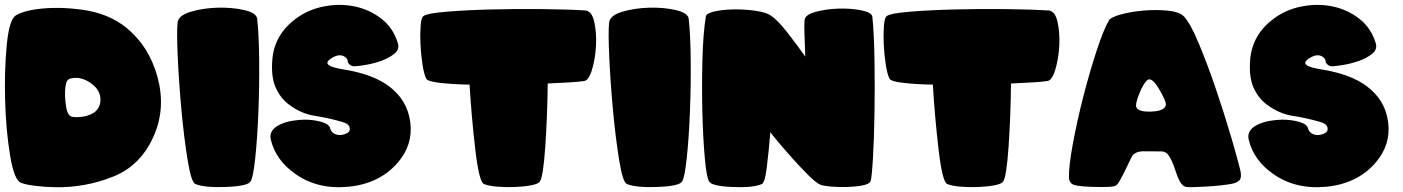

<svg xmlns="http://www.w3.org/2000/svg" viewBox="-20 -786 5889 806"><path d="M627.4 -219.7Q573.2 -92.3 456.5 -45.2Q339.8 2 210.9 0Q167 -1 126.2 -6.1Q85.4 -11.2 67.4 -19Q39.1 -30.8 22 -135.5Q4.9 -240.2 1.5 -364.7Q-2 -489.3 8.3 -596.7Q18.6 -704.1 46.4 -721.2Q74.2 -738.8 131.3 -747.1Q222.7 -759.8 328.9 -744.6Q435.1 -729.5 508.8 -670.9Q605.5 -592.8 640.9 -463.6Q676.3 -334.5 627.4 -219.7ZM258.3 -438.5Q250 -411.6 254.6 -359.6Q259.3 -307.6 276.4 -298.3Q284.2 -293.5 307.6 -294.4Q345.7 -295.4 372.1 -311.8Q398.4 -328.1 401.4 -360.4Q404.8 -399.9 372.8 -427.7Q340.8 -455.6 305.7 -459Q291.5 -460 277.1 -456.8Q262.7 -453.6 258.3 -438.5Z M1031.7 -24.4Q1021.5 -4.9 929.7 -1.2Q837.9 2.4 799.8 -13.7Q782.7 -21 767.6 -114.3Q752.4 -207.5 741.7 -323.7Q731 -439.9 726.1 -547.6Q721.2 -655.3 725.6 -691.4Q729 -721.2 780.5 -736.6Q832 -752 893.3 -753.7Q954.6 -755.4 1005.6 -743.7Q1056.6 -731.9 1059.6 -707Q1067.4 -636.7 1068.1 -526.9Q1068.8 -417 1064.5 -310.1Q1060.1 -203.1 1051.3 -121.1Q1042.5 -39.1 1031.7 -24.4Z M1468.8 -507.8Q1458.5 -506.8 1450.2 -513.2Q1439.9 -520.5 1439.7 -529.3Q1439.5 -538.1 1429.7 -545.9Q1405.3 -564.9 1367.7 -539.1Q1330.1 -513.2 1398.9 -499Q1406.2 -497.6 1415 -495.8Q1423.8 -494.1 1433.1 -492.7Q1545.4 -473.1 1610.4 -425.8Q1690.4 -367.2 1702.4 -272.7Q1714.4 -178.2 1649.9 -103.5Q1573.7 -15.1 1443.6 -2.2Q1313.5 10.7 1218.8 -56.6Q1137.2 -113.8 1116.7 -200.7Q1107.9 -241.7 1157.7 -264.2Q1179.7 -274.4 1206.3 -278.8Q1232.9 -283.2 1257.3 -283.7Q1297.4 -283.7 1329.6 -274.2Q1361.8 -264.6 1366.2 -247.1Q1366.7 -243.7 1368.7 -240.2Q1374 -228 1389.2 -222.2Q1407.2 -214.8 1431.4 -224.4Q1455.6 -233.9 1445.3 -256.8Q1439.9 -267.6 1416 -274.4Q1358.9 -291 1302.2 -299.6Q1245.6 -308.1 1194.8 -345.7Q1158.2 -372.1 1137.5 -418Q1116.7 -463.9 1123.5 -539.6Q1133.3 -641.6 1221.7 -707.5Q1273.4 -746.1 1339.8 -759Q1406.2 -772 1468.8 -759Q1531.2 -746.1 1581.3 -707.3Q1631.3 -668.5 1650.4 -604Q1657.7 -579.1 1636.5 -561.3Q1615.2 -543.5 1583.5 -531.7Q1551.8 -520 1518.6 -514.2Q1485.4 -508.3 1468.8 -507.8Z M2246.1 -23.9Q2240.7 -14.2 2210.4 -8.3Q2180.2 -2.4 2142.3 -1Q2104.5 0.5 2067.4 -2.4Q2030.3 -5.4 2011.2 -13.7Q1991.2 -22.5 1975.3 -157.5Q1959.5 -292.5 1951.2 -430.7Q1878.9 -432.1 1826.7 -438.2Q1774.4 -444.3 1769 -456.1Q1759.8 -474.6 1753.4 -515.9Q1747.1 -557.1 1745.1 -600.3Q1743.2 -643.6 1745.8 -678.5Q1748.5 -713.4 1758.3 -718.8Q1772.5 -730 1854 -736.8Q1935.5 -743.7 2041.5 -746.3Q2147.5 -749 2256.8 -747.8Q2366.2 -746.6 2436.5 -742.2Q2464.4 -740.2 2474.6 -694.3Q2484.9 -648.4 2481.9 -593.8Q2479 -539.1 2465.1 -493.2Q2451.2 -447.3 2431.2 -445.8Q2412.6 -442.9 2371.6 -440.2Q2330.6 -437.5 2279.3 -435.5Q2277.8 -297.9 2269 -170.2Q2260.3 -42.5 2246.1 -23.9Z M2843.3 -24.4Q2833 -4.9 2741.2 -1.2Q2649.4 2.4 2611.3 -13.7Q2594.2 -21 2579.1 -114.3Q2564 -207.5 2553.2 -323.7Q2542.5 -439.9 2537.6 -547.6Q2532.7 -655.3 2537.1 -691.4Q2540.5 -721.2 2592 -736.6Q2643.6 -752 2704.8 -753.7Q2766.1 -755.4 2817.1 -743.7Q2868.2 -731.9 2871.1 -707Q2878.9 -636.7 2879.6 -526.9Q2880.4 -417 2876 -310.1Q2871.6 -203.1 2862.8 -121.1Q2854 -39.1 2843.3 -24.4Z M3634.3 -24.4Q3628.4 -12.7 3599.1 -7.3Q3569.8 -2 3534.4 -1Q3499 0 3466.6 -2.9Q3434.1 -5.9 3422.4 -11.2Q3405.8 -18.6 3374 -50Q3342.3 -81.5 3309.1 -118.4Q3275.9 -155.3 3248.5 -188Q3221.2 -220.7 3213.9 -231Q3206.5 -144 3198.7 -81.8Q3190.9 -19.5 3178.7 -13.7Q3142.6 2.9 3054.4 -1Q2966.3 -4.9 2957 -24.4Q2946.3 -39.1 2938.7 -122.6Q2931.2 -206.1 2928.5 -314.5Q2925.8 -422.9 2928.7 -534.2Q2931.6 -645.5 2942.9 -715.8Q2944.8 -730 2977.3 -737.5Q3009.8 -745.1 3052 -746.3Q3094.2 -747.6 3137 -742.7Q3179.7 -737.8 3202.6 -728Q3236.3 -712.9 3286.9 -647.5Q3337.4 -582 3360.4 -548.3Q3358.9 -600.6 3357.2 -640.9Q3355.5 -681.2 3357.4 -700.2Q3358.4 -723.6 3402.3 -735.8Q3446.3 -748 3498.8 -749.8Q3551.3 -751.5 3595.5 -742.7Q3639.6 -733.9 3642.1 -715.8Q3649.4 -644 3651.1 -532.2Q3652.8 -420.4 3651.1 -312Q3649.4 -203.6 3644.5 -120.8Q3639.6 -38.1 3634.3 -24.4Z M4190.9 -23.9Q4185.5 -14.2 4155.3 -8.3Q4125 -2.4 4087.2 -1Q4049.3 0.5 4012.2 -2.4Q3975.1 -5.4 3956.1 -13.7Q3936 -22.5 3920.2 -157.5Q3904.3 -292.5 3896 -430.7Q3823.7 -432.1 3771.5 -438.2Q3719.2 -444.3 3713.9 -456.1Q3704.6 -474.6 3698.2 -515.9Q3691.9 -557.1 3689.9 -600.3Q3688 -643.6 3690.7 -678.5Q3693.4 -713.4 3703.1 -718.8Q3717.3 -730 3798.8 -736.8Q3880.4 -743.7 3986.3 -746.3Q4092.3 -749 4201.7 -747.8Q4311 -746.6 4381.3 -742.2Q4409.2 -740.2 4419.4 -694.3Q4429.7 -648.4 4426.8 -593.8Q4423.8 -539.1 4409.9 -493.2Q4396 -447.3 4376 -445.8Q4357.4 -442.9 4316.4 -440.2Q4275.4 -437.5 4224.1 -435.5Q4222.7 -297.9 4213.9 -170.2Q4205.1 -42.5 4190.9 -23.9Z M4477.1 -16.6Q4467.8 -26.4 4467.3 -40.5Q4466.3 -87.9 4483.9 -183.1Q4501.5 -278.3 4527.8 -381.1Q4554.2 -483.9 4583.7 -573.7Q4613.3 -663.6 4635.3 -700.2Q4644 -714.4 4686.8 -725.8Q4729.5 -737.3 4781.2 -741.7Q4833 -746.1 4880.9 -741.5Q4928.7 -736.8 4947.8 -719.2Q4975.1 -692.9 5012.5 -603.5Q5049.8 -514.2 5085.4 -408.9Q5121.1 -303.7 5149.4 -207Q5177.7 -110.4 5187 -70.3Q5193.4 -41 5183.1 -29.5Q5172.9 -18.1 5147.5 -13.7Q5104.5 -6.3 5040.8 -2.7Q4977.1 1 4960.9 -1Q4954.6 -2 4949.2 -5.4Q4931.6 -16.1 4915.3 -67.1Q4898.9 -118.2 4883.3 -137.2Q4874 -148.4 4858.9 -150.4L4778.8 -150.9Q4741.2 -149.9 4730 -126Q4715.3 -95.2 4696.8 -57.6Q4678.2 -20 4669.4 -11.2Q4665 -5.9 4656.2 -3.9Q4636.2 0.5 4561.8 -1.7Q4487.3 -3.9 4477.1 -16.6ZM4793.5 -447.3Q4777.3 -430.2 4761.5 -389.9Q4745.6 -349.6 4750 -336.9Q4757.3 -315.4 4813.2 -317.6Q4869.1 -319.8 4874 -344.7Q4877 -359.9 4844.7 -413.8Q4812.5 -467.8 4793.5 -447.3Z M5573.7 -507.8Q5563.5 -506.8 5555.2 -513.2Q5544.9 -520.5 5544.7 -529.3Q5544.4 -538.1 5534.7 -545.9Q5510.3 -564.9 5472.7 -539.1Q5435.1 -513.2 5503.9 -499Q5511.2 -497.6 5520 -495.8Q5528.8 -494.1 5538.1 -492.7Q5650.4 -473.1 5715.3 -425.8Q5795.4 -367.2 5807.4 -272.7Q5819.3 -178.2 5754.9 -103.5Q5678.7 -15.1 5548.6 -2.2Q5418.5 10.7 5323.7 -56.6Q5242.2 -113.8 5221.7 -200.7Q5212.9 -241.7 5262.7 -264.2Q5284.7 -274.4 5311.3 -278.8Q5337.9 -283.2 5362.3 -283.7Q5402.3 -283.7 5434.6 -274.2Q5466.8 -264.6 5471.2 -247.1Q5471.7 -243.7 5473.6 -240.2Q5479 -228 5494.1 -222.2Q5512.2 -214.8 5536.4 -224.4Q5560.5 -233.9 5550.3 -256.8Q5544.9 -267.6 5521 -274.4Q5463.9 -291 5407.2 -299.6Q5350.6 -308.1 5299.8 -345.7Q5263.2 -372.1 5242.4 -418Q5221.7 -463.9 5228.5 -539.6Q5238.3 -641.6 5326.7 -707.5Q5378.4 -746.1 5444.8 -759Q5511.2 -772 5573.7 -759Q5636.2 -746.1 5686.3 -707.3Q5736.3 -668.5 5755.4 -604Q5762.7 -579.1 5741.5 -561.3Q5720.2 -543.5 5688.5 -531.7Q5656.7 -520 5623.5 -514.2Q5590.3 -508.3 5573.7 -507.8Z"/></svg>

Font: ARCO
Style: Regular
Weight: 700
Designer: Rafael Olivo Díaz, Denis Ignatov
Foundry: Rafael Olivo Díaz
Version: Version 1.10 March 1, 2019